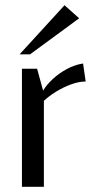

<svg xmlns="http://www.w3.org/2000/svg" viewBox="-20 -715 358 735"><path d="M64 0V-452H122L145 -368Q158 -390 181.5 -412Q205 -434 235.5 -450.5Q266 -467 298 -472L308 -403Q282 -403 252 -392Q222 -381 194.5 -364Q167 -347 148 -329V0ZM55 -507 227 -695 283 -645 95 -507Z"/></svg>

Font: Belleza
Style: Regular
Weight: 400
Designer: Eduardo Rodriguez Tunni
Foundry: Eduardo Rodriguez Tunni
Version: Version 1.003; ttfautohint (v1.8.4.7-5d5b)